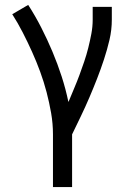

<svg xmlns="http://www.w3.org/2000/svg" viewBox="-20 -548 540 783"><path d="M196 215V0Q196 -44 188.5 -87Q181 -130 170 -172Q159 -214 144 -255Q129 -296 111 -336Q93 -376 73 -415Q53 -454 30 -490L95 -528Q124 -483 148.5 -435Q173 -387 194 -337Q215 -287 231.5 -236Q248 -185 259 -132V-133L260 -134Q271 -161 282.5 -188Q294 -215 304 -242Q314 -269 323.5 -297Q333 -325 340 -353Q347 -381 352.5 -410Q358 -439 358 -468V-520H436V-468Q436 -426 426.5 -385.5Q417 -345 404 -305.5Q391 -266 376 -227.5Q361 -189 344.5 -150.5Q328 -112 310 -74.5Q292 -37 274 0V215Z"/></svg>

Font: Iosevka Term
Style: Regular
Weight: 400
Monospace: yes
Designer: Belleve Invis
Foundry: Belleve Invis
Version: Version 30.0.1